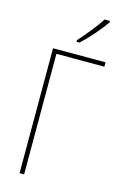

<svg xmlns="http://www.w3.org/2000/svg" viewBox="-140 -1001 675 1060"><g transform="rotate(15 198.0 -470.5)"><path d="M320 -941Q297 -905 265 -865.5Q233 -826 202 -791V-782H219Q252 -812 289.5 -855Q327 -898 351 -934V-941ZM86 -714V0H112V-689H386V-714Z"/></g></svg>

Font: Noto Sans Display SemiCondensed Thin
Style: Regular
Weight: 250
Width: 4
Designer: Monotype Design team
Foundry: Monotype Imaging Inc.
Version: 1.000